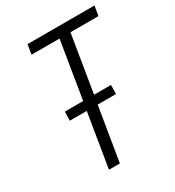

<svg xmlns="http://www.w3.org/2000/svg" viewBox="-177 -839 859 944"><g transform="rotate(-30 252.5 -367.5)"><path d="M163 0 213 -305H117L118 -356H222L275 -680H116L125 -735H505L496 -680H337L284 -356H380L379 -305H275L225 0Z"/></g></svg>

Font: Iosevka Light Oblique
Style: Regular
Weight: 300
Italic angle: -9°
Monospace: yes
Designer: Belleve Invis
Foundry: Belleve Invis
Version: Version 32.5.0; ttfautohint (v1.8.4)